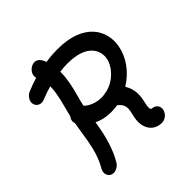

<svg xmlns="http://www.w3.org/2000/svg" viewBox="-173 -774 932 932"><g transform="rotate(-45 292.5 -308.5)"><path d="M239.4 -594.5C237.3 -600.3 227 -635.5 197.5 -635.5H195.7C173.8 -634.5 152.2 -615.5 148.4 -593.6C147.4 -588.2 147.9 -580.9 149.7 -575.5C126.8 -569.1 103.3 -560 80.8 -550.9C65.2 -544.5 51.4 -528.2 48.6 -512.7C44.6 -490 60.4 -470.9 83.1 -470.9C99.3 -470.9 116.2 -483.6 168.8 -498.2C168.8 -482.2 166.9 -465.2 163.9 -447.9C156.7 -406.8 144.9 -371 135 -327.3C130.3 -320.9 126.3 -313.6 124.8 -305.5C123.9 -300 125.3 -292.7 126.9 -286.4C120.5 -250 115.9 -215.2 110.1 -182.2C89.8 -67 60 -46.4 56.2 -24.5C52.2 -1.8 67 17.3 89.7 17.3C106.1 17.3 126.4 5.5 134.5 -10C154 -42.1 179.7 -99.1 195.3 -187.6C197.1 -198.1 198.8 -208.6 200.5 -219.1C223.8 -207.8 252.6 -200 289.6 -200C303.7 -200 318 -201.2 332.3 -203.6C362.4 -185.1 361.8 -155.8 359.2 -141C357.2 -130.1 353.2 -116.1 350.2 -99.1C339.4 -37.4 369.4 10.9 427.2 10.9C449.9 10.9 472.4 -8.2 476.4 -30.9C480.4 -53.6 464.7 -72.7 442 -72.7C431.2 -72.7 433 -93.9 434.2 -100.9C435.9 -110.6 439.3 -122.7 441.8 -137.3C449.2 -179.1 442.5 -209.7 424.8 -238.2L424.9 -239.1C487.6 -278.3 529.8 -336.6 541.3 -401.7C557.6 -494.1 503.5 -601 320.2 -601C304.3 -601 271.8 -599.6 239.4 -594.5ZM305.2 -283.2C267.1 -283.2 233.9 -298.8 216 -317.3C223.9 -356.2 238.2 -395 247.3 -446.8C251.2 -468.5 253.6 -490.8 253.3 -513.6C268.2 -515.5 282.2 -517.3 296.7 -517.3C299.8 -517.3 303 -517.4 306 -517.4C441.1 -517.4 466.2 -446.7 457.9 -399.6C450.1 -355 406.5 -304.4 345.4 -288.2C337.5 -288.2 328.8 -283.2 305.2 -283.2Z"/></g></svg>

Font: TudorRose
Style: Oblique
Weight: 500
Italic angle: 10°
Version: Version 001.000